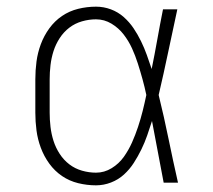

<svg xmlns="http://www.w3.org/2000/svg" viewBox="-20 -548 640 576"><path d="M268 8Q241 8 214.5 1.5Q188 -5 166 -20Q144 -35 128 -57Q112 -79 102.5 -104.5Q93 -130 89.5 -156.5Q86 -183 86 -210V-310Q86 -337 89.5 -363.5Q93 -390 102.5 -415.5Q112 -441 128 -463Q144 -485 166 -500Q188 -515 214.5 -521.5Q241 -528 268 -528Q291 -528 312.5 -520Q334 -512 351 -497Q368 -482 380.5 -463.5Q393 -445 403 -424.5Q413 -404 420.5 -383Q428 -362 435 -341Q444 -385 452 -430Q460 -475 469 -520H512Q498 -456 484.5 -391.5Q471 -327 456 -263Q472 -198 485.5 -132Q499 -66 514 0H471Q462 -46 453.5 -92.5Q445 -139 436 -185Q429 -163 421.5 -141.5Q414 -120 404 -99.5Q394 -79 381.5 -59.5Q369 -40 352 -24.5Q335 -9 313 -0.5Q291 8 268 8ZM268 -30Q293 -30 315 -43.5Q337 -57 351.5 -77.5Q366 -98 376 -120.5Q386 -143 394 -167Q402 -191 408 -215Q414 -239 419 -263Q414 -287 407.5 -310.5Q401 -334 393.5 -357.5Q386 -381 376 -403Q366 -425 351 -444.5Q336 -464 314.5 -477Q293 -490 268 -490Q247 -490 226 -484Q205 -478 188 -465Q171 -452 159 -433.5Q147 -415 140.5 -394.5Q134 -374 131.5 -352.5Q129 -331 129 -310V-210Q129 -189 131.5 -167.5Q134 -146 140.5 -125.5Q147 -105 159 -86.5Q171 -68 188 -55Q205 -42 226 -36Q247 -30 268 -30Z"/></svg>

Font: Iosevka Etoile Extralight
Style: Regular
Weight: 200
Designer: Belleve Invis
Foundry: Belleve Invis
Version: Version 22.1.2; ttfautohint (v1.8.4)